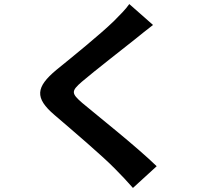

<svg xmlns="http://www.w3.org/2000/svg" viewBox="-20 -844 1040 946"><path d="M734 -721 617 -824C601 -800 569 -768 540 -739C473 -674 336 -563 257 -499C157 -415 149 -362 249 -277C340 -199 487 -74 548 -11C578 19 607 50 635 82L752 -25C650 -124 460 -274 385 -337C331 -384 330 -395 383 -441C450 -498 582 -600 647 -652C670 -671 703 -697 734 -721Z"/></svg>

Font: Noto Sans Mono CJK TC
Style: Bold
Weight: 700
Designer: Ryoko NISHIZUKA 西塚涼子 (kana, bopomofo & ideographs); Paul D. Hunt (Latin, Greek & Cyrillic); Sandoll Communications 산돌커뮤니
Foundry: Adobe
Version: Version 2.004;hotconv 1.0.118;makeotfexe 2.5.65603